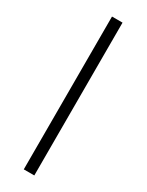

<svg xmlns="http://www.w3.org/2000/svg" viewBox="-194 -758 603 790"><g transform="rotate(30 107.0 -363.0)"><path d="M82 -726H132V0H82Z"/></g></svg>

Font: Cairo Light
Style: Regular
Weight: 300
Designer: Mohamed Gaber, the designers of Titillium
Foundry: Kief Type Foundry
Version: Version 2.009; ttfautohint (v1.5.33-1714) -l 8 -r 50 -G 200 